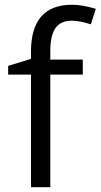

<svg xmlns="http://www.w3.org/2000/svg" viewBox="-20 -785 422 805"><path d="M327.1 -472.2H190.9V0H109.9V-472.2H14.2V-508.8L109.9 -538.1V-567.9Q109.9 -765.1 282.2 -765.1Q324.7 -765.1 381.8 -748L360.8 -683.1Q314 -698.2 280.8 -698.2Q234.9 -698.2 212.9 -667.7Q190.9 -637.2 190.9 -569.8V-535.2H327.1Z"/></svg>

Font: Sahel FD
Style: FD
Weight: 400
Foundry: Saber Rastikerdar (saber.rastikerdar@gmail.com)
Version: Version 3.3.1